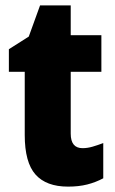

<svg xmlns="http://www.w3.org/2000/svg" viewBox="-20 -684 426 714"><path d="M287 -133Q305 -133 324 -138.5Q343 -144 364 -152V-21Q336 -6 304.5 2Q273 10 233 10Q152 10 112 -35Q72 -80 72 -182V-417H13V-501L87 -548L129 -664H243V-553H357V-417H243V-187Q243 -133 287 -133Z"/></svg>

Font: Noto Sans Lao UI Cond Blk
Style: Regular
Weight: 900
Width: 3
Designer: Monotype Design Team
Foundry: Monotype Imaging Inc.
Version: Version 2.000; ttfautohint (v1.8.4.7-5d5b)